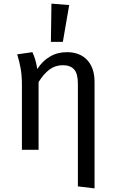

<svg xmlns="http://www.w3.org/2000/svg" viewBox="-20 -827 628 1060"><path d="M502 -374V213L410 202V-365Q410 -421 389 -444Q368 -467 327 -467Q285 -467 253 -443Q221 -419 193 -374V0H101V-357Q101 -410 94 -449Q87 -488 75 -527L159 -539Q177 -501 186 -446Q214 -490 255.5 -514.5Q297 -539 349 -539Q421 -539 461.5 -495.5Q502 -452 502 -374ZM362 -799 327 -596H261L264 -807Z"/></svg>

Font: FiraGOUPP
Style: Medium
Weight: 400
Designer: bBox Type
Foundry: bBox Type GmbH
Version: Version 1.001